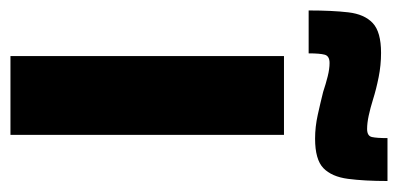

<svg xmlns="http://www.w3.org/2000/svg" viewBox="-256 -530 743 358"><g transform="rotate(90 115.0 -351.5)"><path d="M41 0V-510H188V0ZM-44 -556Q-44 -600 -40.5 -630Q-37 -660 -20.5 -675.5Q-4 -691 35 -691Q58 -691 80.5 -686.5Q103 -682 122 -676Q138 -671 152 -668Q166 -665 177 -665Q190 -665 192 -674Q194 -683 194 -703H274Q274 -660 270 -629.5Q266 -599 250 -583.5Q234 -568 195 -568Q173 -568 150.5 -573Q128 -578 108 -583Q93 -588 79 -591.5Q65 -595 54 -595Q41 -595 38.5 -586Q36 -577 36 -556Z"/></g></svg>

Font: Saira Condensed ExtraBold
Style: Regular
Weight: 800
Width: 3
Designer: Hector Gatti with collaboration of the Omnibus-Type team
Foundry: Omnibus-Type
Version: Version 1.101